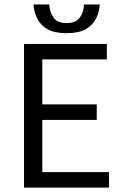

<svg xmlns="http://www.w3.org/2000/svg" viewBox="-20 -857 567 877"><path d="M89.7 0V-656.3H468V-585.6H173.2V-380H421.9V-309.3H173.2V-70.7H478V0ZM284.3 -705.4Q228.7 -705.4 196.4 -724.1Q164.1 -742.9 149.5 -773.1Q135 -803.4 133 -836.5H204.9Q206.9 -801.6 224.7 -776.5Q242.5 -751.5 284.3 -751.5Q326.2 -751.5 344.4 -776.5Q362.7 -801.6 363.7 -836.5H435.7Q433.7 -803.4 419.1 -773.1Q404.5 -742.9 372.2 -724.1Q339.9 -705.4 284.3 -705.4Z"/></svg>

Font: Source Sans Variable
Style: Regular
Weight: 200
Designer: Paul D. Hunt
Foundry: Adobe Systems Incorporated
Version: Version 3.006;hotconv 1.0.111;makeotfexe 2.5.65597